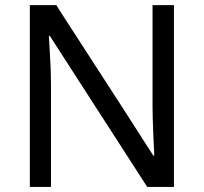

<svg xmlns="http://www.w3.org/2000/svg" viewBox="-20 -734 800 754"><path d="M663.1 -713.9H579.1V-311C579.1 -289.6 580.1 -254.9 582 -207C584 -158.7 585.4 -130.9 585.9 -123H582L457.5 -316.9L223.1 -679.2L201.2 -713.9H97.2V0H180.2V-398.9C180.2 -442.4 178.2 -494.1 174.3 -553.2L171.9 -592.8H175.8L558.1 0H663.1Z"/></svg>

Font: Noto Reveo Sans
Style: Regular
Weight: 400
Designer: Monotype Design team
Foundry: Monotype Imaging Inc.
Version: Version 1.04